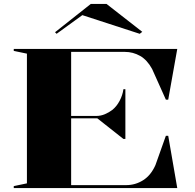

<svg xmlns="http://www.w3.org/2000/svg" viewBox="-20 -957 991 977"><path d="M50 0V-10L117 -24V-684L50 -698V-708H882L836 -450H824L754 -606Q729 -652 693 -672.5Q657 -693 615 -693H342V-367H470Q493 -367 514 -376Q535 -385 552 -398Q574 -416 589 -444.5Q604 -473 608 -503H618V-250H608L475 -355H342V-15H622Q669 -15 708.5 -40Q748 -65 771 -117L824 -266H836L882 0ZM268 -785 260 -793 442 -937H522L704 -795L691 -785L399 -880Z"/></svg>

Font: Kalnia SemiExpanded Medium
Style: Regular
Weight: 500
Width: 6
Designer: Frida Medrano
Foundry: Frida Medrano
Version: Version 1.105